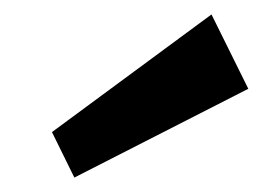

<svg xmlns="http://www.w3.org/2000/svg" viewBox="-20 -828 364 266"><path d="M324 -705 83 -582 52 -645 273 -808Z"/></svg>

Font: Pathway Extreme SemiCondensed
Style: Bold Italic
Weight: 700
Width: 4
Italic angle: -8°
Version: Version 1.001;gftools[0.9.26]